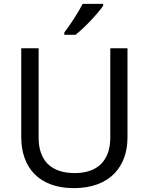

<svg xmlns="http://www.w3.org/2000/svg" viewBox="-20 -964 771 994"><path d="M514 -934V-944H408C385 -899 342 -833 313 -796V-784H371C418 -820 489 -897 514 -934ZM640 -252V-714H551V-252C551 -144 496 -68 367 -68C242 -68 180 -135 180 -251V-714H90V-254C90 -95 184 10 362 10C551 10 640 -104 640 -252Z"/></svg>

Font: Noto Sans Lycian
Style: Regular
Weight: 400
Designer: Monotype Design Team
Foundry: Monotype Imaging Inc.
Version: Version 2.002